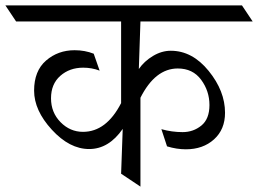

<svg xmlns="http://www.w3.org/2000/svg" viewBox="-80 -695 961 715"><path d="M198 -508Q236 -508 269 -495L291 -432Q262 -443 230 -443Q179 -443 144.5 -412.5Q110 -382 110 -329Q110 -276 145.5 -240Q181 -204 229 -204Q316 -204 371 -311V-615H-20L-60 -675H821L861 -615H443Q443 -612 440 -527Q437 -442 437 -438Q457 -467 489.5 -486.5Q522 -506 556 -506Q636 -506 697 -431Q758 -356 758 -275Q758 -213 717 -176Q676 -139 612 -139Q578 -139 542 -150L521 -214Q560 -203 600 -203Q640 -203 670 -227.5Q700 -252 700 -304Q700 -356 669 -398Q638 -440 582 -440Q498 -440 443 -331V0L371 -48L377 -215Q325 -140 252 -140Q179 -140 113 -212Q47 -284 47 -357.5Q47 -431 91.5 -469.5Q136 -508 198 -508Z"/></svg>

Font: Halant
Style: Regular
Weight: 400
Designer: Hitesh Malaviya (Devanagari), Satya Rajpurohit (Latin)
Foundry: Indian Type Foundry
Version: Version 1.101;PS 1.0;hotconv 1.0.78;makeotf.lib2.5.61930; tt